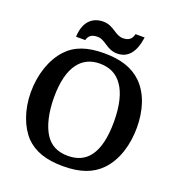

<svg xmlns="http://www.w3.org/2000/svg" viewBox="-160 -1041 1094 1181"><g transform="rotate(20 387.0 -450.5)"><path d="M248 -766C255 -794 273 -811 313 -811C365 -811 391 -755 459 -755C530 -755 572 -805 586 -906H526C519 -874 501 -856 461 -856C409 -856 383 -911 315 -911C242 -911 191 -863 188 -766ZM731 -368C731 -473 703 -577 634 -646C574 -705 494 -730 387 -730C275 -730 199 -703 143 -643C80 -575 43 -468 43 -352C43 -235 82 -134 139 -74C194 -18 272 10 384 10C496 10 574 -18 631 -77C700 -149 731 -257 731 -368ZM188 -371C188 -471 207 -546 244 -595C275 -636 320 -661 383 -661C446 -661 496 -638 531 -587C566 -538 586 -459 586 -354C586 -249 567 -173 532 -126C500 -82 453 -60 390 -60C321 -60 274 -86 242 -135C209 -186 188 -267 188 -371Z"/></g></svg>

Font: Domine
Style: Bold
Weight: 700
Designer: Pablo Impallari, Rodrigo Fuenzalida, Brenda Gallo
Foundry: Pablo Impallari, Rodrigo Fuenzalida, Brenda Gallo
Version: Version 2.000